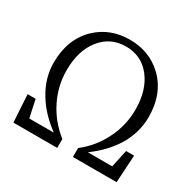

<svg xmlns="http://www.w3.org/2000/svg" viewBox="-157 -902 1093 1075"><g transform="rotate(30 389.0 -364.5)"><path d="M55.7 0 44.9 -177.7H96.7L121.1 -64.5H277.3V-66.4Q188.5 -131.8 138.7 -213.9Q83 -304.7 83 -404.3Q83 -556.6 177.7 -647.5Q263.7 -728.5 389.6 -728.5Q515.6 -728.5 601.6 -647.5Q696.3 -557.6 696.3 -405.3Q696.3 -304.7 641.6 -213.9Q590.8 -131.8 502 -66.4V-64.5H657.2L681.6 -177.7H733.4L722.7 0H440.4V-57.6Q521.5 -121.1 565.4 -210.9Q611.3 -301.8 611.3 -404.3Q611.3 -529.3 550.8 -606.9Q490.2 -684.6 389.6 -684.6Q289.1 -684.6 227.5 -606.4Q167 -529.3 167 -404.3Q167 -301.8 212.9 -210.9Q257.8 -121.1 338.9 -57.6V0Z"/></g></svg>

Font: Bpmf GenRyu Min R
Style: R
Weight: 400
Foundry: But Ko
Version: Version 1.320